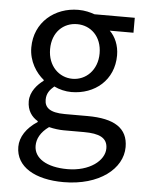

<svg xmlns="http://www.w3.org/2000/svg" viewBox="-56 -602 675 896"><g transform="rotate(5 281.5 -153.5)"><path d="M275 250C443 250 550 163 550 62C550 -27 486 -67 360 -67H254C181 -67 159 -91 159 -126C159 -156 174 -174 194 -191C218 -179 248 -172 275 -172C385 -172 473 -245 473 -361C473 -408 455 -448 429 -473H540V-543H351C332 -550 305 -557 275 -557C165 -557 71 -482 71 -363C71 -298 106 -246 142 -217V-213C114 -193 81 -157 81 -112C81 -69 102 -40 131 -23V-19C80 14 51 58 51 104C51 198 142 250 275 250ZM275 -234C212 -234 159 -284 159 -363C159 -443 211 -490 275 -490C339 -490 391 -442 391 -363C391 -284 337 -234 275 -234ZM288 188C190 188 131 150 131 92C131 60 147 28 186 0C210 6 236 9 256 9H350C422 9 461 26 461 76C461 133 392 188 288 188Z"/></g></svg>

Font: Source Han Sans TC
Style: Regular
Weight: 400
Designer: Ryoko NISHIZUKA 西塚涼子 (kana, bopomofo & ideographs); Paul D. Hunt (Latin, Greek & Cyrillic); Sandoll Communications 산돌커뮤니
Foundry: Adobe
Version: Version 2.002;hotconv 1.0.116;makeotfexe 2.5.65601